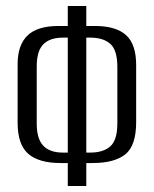

<svg xmlns="http://www.w3.org/2000/svg" viewBox="-20 -611 515 643"><path d="M207 12V-65H183Q110 -65 74.5 -96Q39 -127 39 -200V-396Q39 -460 72 -492Q105 -524 176 -524H207V-591H269V-524H298Q368 -524 402 -493.5Q436 -463 436 -393V-202Q436 -123 399.5 -94Q363 -65 290 -65H269V12ZM190 -100H207Q207 -198 207 -293.5Q207 -389 207 -485H191Q147 -485 125 -462.5Q103 -440 103 -389V-197Q103 -146 125 -123Q147 -100 190 -100ZM269 -100H282Q326 -100 349.5 -121Q373 -142 373 -198V-387Q373 -443 349.5 -464Q326 -485 282 -485H269Q269 -389 269 -293.5Q269 -198 269 -100Z"/></svg>

Font: Alumni Sans
Style: Regular
Weight: 400
Designer: Robert E. Leuschke
Foundry: Robert E. Leuschke
Version: Version 1.018